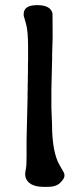

<svg xmlns="http://www.w3.org/2000/svg" viewBox="-20 -730 323 748"><path d="M231 -50.8V-44.4Q231 -34.2 214.8 -18.1Q198.7 -2 167 -2H149.9Q115.2 -2 96.7 -15.6Q78.1 -29.3 78.1 -51.8Q78.1 -58.6 80.8 -72Q83.5 -85.4 83.5 -116.7V-185.1L87.4 -348.1Q87.4 -357.4 87.4 -366.7L87.9 -384.8Q87.9 -394 87.9 -403.3L88.4 -412.6Q88.4 -421.9 88.4 -431.2L88.9 -449.2V-477.1L89.4 -495.1V-546.9Q89.4 -610.8 80.8 -639.2Q72.3 -667.5 72.3 -668.9V-675.3Q72.3 -710 125 -710Q177.7 -710 184.6 -677.2Q185.1 -674.8 185.1 -583L183.1 -519.5V-501.5L180.2 -382.3V-310.1L182.6 -249.5Q182.6 -135.3 213.4 -84.5Q231 -55.7 231 -50.8Z"/></svg>

Font: Averia Libre Light
Style: Regular
Weight: 300
Version: Version 1.002